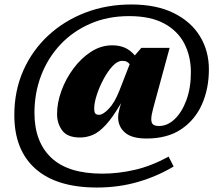

<svg xmlns="http://www.w3.org/2000/svg" viewBox="-20 -705 954 858"><path d="M690.5 -142Q728.5 -142 760.8 -172.8Q793 -203.5 813 -257.8Q833 -312 833 -382Q833 -453.5 803.8 -510.2Q774.5 -567 713.5 -600Q652.5 -633 557 -633Q461.5 -633 383.8 -599.2Q306 -565.5 250 -506Q194 -446.5 164 -368.2Q134 -290 134 -200.5Q134 -71 209.2 0Q284.5 71 437 71Q508 71 581.5 54.2Q655 37.5 733.5 -5L756 39Q682.5 83 596.5 108Q510.5 133 413.5 133Q233 133 138.5 49.2Q44 -34.5 44 -190.5Q44 -299 84 -389.5Q124 -480 195.5 -546.2Q267 -612.5 362 -648.8Q457 -685 566.5 -685Q678.5 -685 756 -646.8Q833.5 -608.5 873.5 -543Q913.5 -477.5 913.5 -395Q913.5 -309.5 882.8 -239.5Q852 -169.5 790.2 -127.8Q728.5 -86 635 -86Q568.5 -86 538.2 -112.8Q508 -139.5 508 -180Q508 -198.5 514 -219.5L521 -244Q483.5 -180 452.8 -146.8Q422 -113.5 394.2 -102Q366.5 -90.5 337.5 -90.5Q281.5 -90.5 258.2 -121.8Q235 -153 235 -196Q235 -245 254.2 -298.5Q273.5 -352 307.8 -398.2Q342 -444.5 386.5 -473.5Q431 -502.5 481.5 -502.5Q512 -502.5 536.2 -492.5Q560.5 -482.5 582.5 -457.5L611.5 -491H738L664 -219Q656 -189 656 -172.5Q656 -154.5 664.8 -148.2Q673.5 -142 690.5 -142ZM401 -220.5Q401 -203.5 406 -197.8Q411 -192 423 -192Q440.5 -192 466.5 -219.2Q492.5 -246.5 513.5 -300L559.5 -418Q554.5 -425 547 -429Q539.5 -433 526 -433Q505 -433 483.2 -409.8Q461.5 -386.5 442.8 -351.5Q424 -316.5 412.5 -281Q401 -245.5 401 -220.5Z"/></svg>

Font: Newsreader 16pt ExtraBold
Style: Italic
Weight: 800
Italic angle: -17°
Designer: Hugues Gentile
Foundry: Production Type
Version: Version 1.003; ttfautohint (v1.8.3)